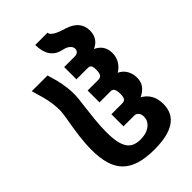

<svg xmlns="http://www.w3.org/2000/svg" viewBox="-277 -859 1156 1156"><g transform="rotate(-45 301.0 -280.5)"><path d="M322.8 196.3Q248.5 196.3 197 180.2Q145.5 164.1 113.5 131.1Q81.5 98.1 67.1 47.9Q52.7 -2.4 52.7 -71.3Q52.7 -99.1 54.7 -126.5Q56.6 -153.8 60.3 -182.6Q64 -211.4 68.8 -242.2Q73.7 -272.9 79.6 -307.1Q82 -322.3 84.2 -336.2Q86.4 -350.1 87.2 -365Q87.9 -379.9 87.2 -396.5Q86.4 -413.1 83.5 -434.1Q79.1 -464.8 70.3 -498.3Q61.5 -531.7 48.3 -574.7H182.1Q188 -555.7 192.9 -538.8Q197.8 -522 201.7 -505.9Q205.6 -489.7 208.5 -473.1Q211.4 -456.5 213.9 -438.5Q216.3 -418 217 -401.4Q217.8 -384.8 217 -369.1Q216.3 -353.5 214.6 -338.1Q212.9 -322.8 210.4 -304.7Q203.1 -248 197.3 -190.2Q191.4 -132.3 191.4 -82Q191.4 -31.2 198.5 2.4Q205.6 36.1 220 56.6Q234.4 77.1 255.9 85.7Q277.3 94.2 306.2 94.2Q339.8 94.2 362.5 84.7Q385.3 75.2 398.4 60.8Q411.6 46.4 415.8 29.8Q419.9 13.2 417 -1.2Q414.1 -15.6 404.5 -25.1Q395 -34.7 380.4 -34.7H289.1V-137.7H380.4Q400.4 -137.7 407.5 -149.2Q414.6 -160.6 414.6 -185.1Q414.6 -199.7 412.4 -210.9Q410.2 -222.2 406.2 -228.5Q401.9 -234.4 395.5 -236.6Q389.2 -238.8 380.9 -238.8H289.1V-339.8H380.9Q397.5 -339.8 406 -351.3Q414.6 -362.8 414.6 -392.6Q414.6 -407.7 412.4 -416Q410.2 -424.3 405.8 -428.7Q401.4 -433.1 395 -434.1Q388.7 -435.1 380.4 -435.1H289.1V-539.6H380.4Q397.5 -539.6 406.7 -550Q416 -560.5 414.3 -574.5Q412.6 -588.4 397.5 -601.6Q382.3 -614.7 350.1 -620.6Q260.7 -642.6 259.8 -756.8H364.7Q364.7 -746.6 373.5 -737.8Q382.3 -729 396 -721.7Q409.7 -714.4 426.8 -708.3Q443.8 -702.1 460.9 -697.3Q554.7 -667 554.7 -585Q554.7 -552.7 539.8 -528.3Q524.9 -503.9 492.7 -489.7Q525.9 -474.6 540.3 -449.7Q554.7 -424.8 554.7 -394.5Q554.7 -357.4 536.9 -329.8Q519 -302.2 492.7 -287.6Q522.9 -273.4 538.8 -245.8Q554.7 -218.3 554.7 -184.6Q554.7 -148.4 536.9 -124.8Q519 -101.1 485.8 -85.4Q554.7 -46.9 554.7 39.6Q554.7 196.3 322.8 196.3Z"/></g></svg>

Font: Hack
Style: Bold
Weight: 700
Monospace: yes
Designer: Christopher Simpkins
Foundry: Christopher Simpkins
Version: Version 2.017